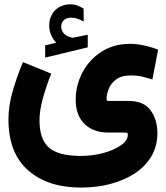

<svg xmlns="http://www.w3.org/2000/svg" viewBox="-20 -614 761 878"><path d="M237.3 -418.5Q223.1 -433.6 214.1 -452.9Q205.1 -472.2 205.1 -497.6Q205.1 -516.6 210.4 -531.7Q215.8 -546.9 224.6 -558.6Q238.3 -576.2 258.3 -585.2Q278.3 -594.2 299.3 -594.2Q320.8 -594.2 334.5 -588.6Q348.1 -583 362.3 -574.7L362.8 -515.6Q348.1 -523.4 334.7 -528.3Q321.3 -533.2 306.2 -533.2Q297.4 -533.2 288.1 -530.8Q278.8 -528.3 271.5 -521.5Q259.8 -510.7 259.8 -491.2Q260.3 -477.1 270 -463.6Q279.8 -450.2 302.7 -443.8Q305.2 -442.9 307.4 -442.1Q309.6 -441.4 312 -441.4Q314 -441.4 315.9 -441.9L381.3 -455.1V-397.5L186.5 -350.6V-406.7ZM214.4 -277.3Q193.4 -225.6 177 -167.5Q160.6 -109.4 160.6 -64.5Q160.6 22.9 203.4 60.8Q246.1 98.6 348.6 99.1Q403.8 99.1 452.9 85.7Q502 72.3 533.2 50.3Q564.5 28.3 564.5 2Q564.5 -4.9 562.3 -6.3Q560.1 -7.8 545.9 -7.8H475.6Q406.2 -7.8 366.2 -47.6Q326.2 -87.4 326.2 -157.7Q326.2 -223.6 356.7 -282Q387.2 -340.3 443.4 -377Q499.5 -413.6 577.1 -413.6Q604 -413.6 639.4 -406Q674.8 -398.4 703.1 -386.7L676.8 -250.5Q655.8 -257.3 631.8 -263.2Q607.9 -269 577.1 -269Q534.2 -269 510.3 -250.2Q486.3 -231.4 476.8 -206.5Q467.3 -181.6 467.3 -164.1Q467.3 -156.2 469.7 -154.3Q472.2 -152.3 480.5 -152.3H568.4Q637.7 -152.3 668.7 -109.4Q699.7 -66.4 699.7 -5.9Q699.7 54.2 672.4 100.6Q645 147 596.7 178.7Q548.3 210.4 485.4 227.1Q422.4 243.7 351.1 243.7Q197.3 243.7 107.9 164.3Q18.6 85 18.6 -67.9Q18.6 -129.4 38.1 -197.3Q57.6 -265.1 85 -330.1Z"/></svg>

Font: Vazir Black UI
Style: Black-UI
Weight: 900
Designer: Saber Rastikerdar
Foundry: Saber Rastikerdar
Version: Version 30.1.0